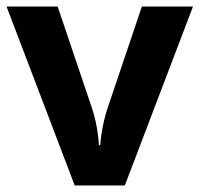

<svg xmlns="http://www.w3.org/2000/svg" viewBox="-20 -566 609 586"><path d="M208 0 0 -546H156L261 -235Q267 -217 271.5 -197Q276 -177 278.5 -158Q281 -139 282 -123H286Q287 -140 290 -159Q293 -178 297.5 -197.5Q302 -217 308 -235L413 -546H569L361 0Z"/></svg>

Font: Noto Sans Tangsa
Style: Regular
Weight: 400
Designer: David Williams
Foundry: Google LLC
Version: Version 1.504